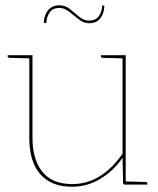

<svg xmlns="http://www.w3.org/2000/svg" viewBox="-20 -699 600 727"><path d="M253 8Q199 8 163 -14Q127 -36 109 -77Q91 -118 91 -176V-490H103V-176Q103 -96 140 -49Q177 -2 253 -2Q311 -2 359 -32.5Q407 -63 444 -117V-490H456V0H453Q446 0 446 -8L444 -102Q411 -53 361 -22.5Q311 8 253 8ZM453 0 454 -12 531 -10Q533 -10 535.5 -8.5Q538 -7 538 -5V0ZM94 -490 93 -478 16 -480Q14 -480 11.5 -481.5Q9 -483 9 -485V-490ZM447 -490 446 -478 369 -480Q367 -480 364.5 -481.5Q362 -483 362 -485V-490ZM317 -621Q342 -621 354 -637.5Q366 -654 367 -678H375Q375 -650 360.5 -630.5Q346 -611 317 -611Q297 -611 278.5 -625.5Q260 -640 242 -654.5Q224 -669 205 -669Q180 -669 168.5 -652.5Q157 -636 155 -612H146Q146 -640 161.5 -659.5Q177 -679 205 -679Q227 -679 245 -664.5Q263 -650 280 -635.5Q297 -621 317 -621Z"/></svg>

Font: Aleo Thin
Style: Regular
Weight: 250
Designer: Alessio Laiso
Foundry: Alessio Laiso
Version: Version 2.001;gftools[0.9.29]